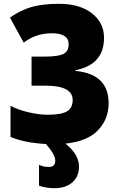

<svg xmlns="http://www.w3.org/2000/svg" viewBox="-20 -744 633 1004"><path d="M265 240Q323 240 358 210Q393 180 393 127Q393 63 322 7Q438 -5 493 -63.5Q548 -122 548 -204Q548 -357 375 -373V-377Q524 -406 524 -547Q524 -625 460.5 -674.5Q397 -724 289 -724Q202 -724 145 -707.5Q88 -691 32 -652L104 -521Q167 -570 251 -570Q339 -570 339 -513Q339 -477 313 -462.5Q287 -448 211 -448H145V-296H219Q360 -296 360 -221Q360 -179 330 -161.5Q300 -144 228 -144Q184 -144 128.5 -157Q73 -170 35 -191V-28Q109 3 220 9Q269 64 269 96Q269 129 236 129Q206 129 184 118V227Q221 240 265 240Z"/></svg>

Font: Noto Sans UI SemiCondensed Black
Style: Regular
Weight: 900
Width: 4
Designer: Monotype Design Team
Foundry: Monotype Imaging Inc.
Version: 1.001